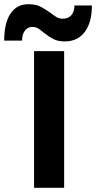

<svg xmlns="http://www.w3.org/2000/svg" viewBox="-115 -893 457 913"><path d="M20 -873Q58 -873 81.5 -859.5Q105 -846 125 -832Q139 -821 152.5 -812.5Q166 -804 184 -804Q210 -804 224.5 -821Q239 -838 239 -867H322Q322 -786 288 -741Q254 -696 193 -696Q161 -696 139.5 -707Q118 -718 102 -731Q86 -744 71.5 -754.5Q57 -765 39 -765Q17 -765 3.5 -747.5Q-10 -730 -10 -700H-95Q-95 -784 -65 -828.5Q-35 -873 20 -873ZM47 -650H190V0H47Z"/></svg>

Font: Overused Grotesk
Style: Bold
Weight: 700
Version: Version 0.003